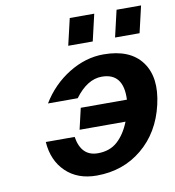

<svg xmlns="http://www.w3.org/2000/svg" viewBox="-80 -764 773 848"><g transform="rotate(-10 306.5 -340.0)"><path d="M581.1 -573.2H471.2L499 -692.9H608.9ZM371.1 -573.2H261.2L289.1 -692.9H398.9ZM219.2 -171.9Q233.4 -83 308.1 -83Q361.8 -83 396.2 -114Q430.7 -145 452.1 -199.2H246.1L268.1 -293.9H475.1Q480.5 -413.1 382.8 -413.1Q317.9 -413.1 262.2 -337.9H128.9Q175.8 -415.5 251.2 -462.2Q326.7 -508.8 407.2 -508.8Q526.4 -508.8 578.6 -438.2Q630.9 -367.7 603 -248Q575.2 -127.9 490 -57.4Q404.8 13.2 286.1 13.2Q200.7 13.2 148.2 -37.4Q95.7 -87.9 89.8 -171.9Z"/></g></svg>

Font: Perun
Style: Bold Italic
Weight: 700
Italic angle: -12°
Foundry: Copyright (c) Stefan Peev, Context Ltd, 2016
Version: Version 001.000